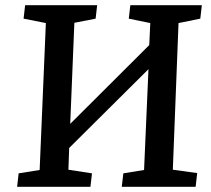

<svg xmlns="http://www.w3.org/2000/svg" viewBox="-20 -721 814 741"><path d="M553 -454 247 -150 244 -66 335 -52 329 0H46L52 -52L133 -65L157 -632L71 -649L77 -701H355L349 -649L267 -633L251 -243L556 -547L560 -632L477 -649L483 -701H759L753 -649L669 -632L647 -66L741 -53L735 0H450L456 -52L536 -65Z"/></svg>

Font: Literata Medium
Style: Italic
Weight: 500
Italic angle: -2°
Designer: Latin by Veronika Burian and Jose Scaglione. Greek by Irene Vlachou. Cyrillic by Vera Evstafieva
Foundry: TypeTogether
Version: Version 3.103;gftools[0.9.29]